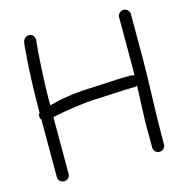

<svg xmlns="http://www.w3.org/2000/svg" viewBox="-101 -764 831 865"><g transform="rotate(-15 314.0 -331.5)"><path d="M65.9 -19.4C65.9 -5 78.3 7 93.4 7C108.4 7 120.9 -5 120.9 -19.5V-284.7C125.6 -285.7 133.3 -287.4 140.9 -289C172.3 -295.3 268.3 -311.6 319.9 -313.1C389.2 -315.2 446.6 -320.5 491.8 -320.5H507.8C512.8 -320.5 517.5 -321.9 521.6 -324.3C520.5 -284.2 518.8 -244.1 516.7 -197.8C513.9 -138 515.3 -123.3 515.3 -80.7V-36.4C515.3 -22 527.7 -10 542.8 -10C557.8 -10 570.3 -22 570.3 -36.5V-80.7C570.3 -190.4 578.3 -325.2 578.3 -436.6V-642.5C578.3 -657.5 565.8 -670 550.8 -670C535.7 -670 523.3 -657.5 523.3 -642.5V-438.1C523.3 -414.5 523.1 -392.4 522.7 -371C518.4 -373.8 513.2 -375.5 507.8 -375.5H491.8C435.3 -375.5 384.4 -370 307 -367.6C264.8 -366.3 218.3 -360.9 170.5 -351.7C148.5 -346.4 133.5 -342.8 120.9 -339.8C121.1 -407.1 123.1 -470.5 126.8 -526.9C130.6 -585.1 133.2 -619.5 134.6 -630C138.2 -644 134.6 -664.7 116.3 -669.3C108.1 -671.4 99.6 -669 92.4 -664C80.2 -655.4 79.5 -638.7 77.9 -618.5C69.9 -525.9 65.9 -427.3 65.9 -320.1C57.2 -309.7 58.5 -296.7 65.9 -287.6Z"/></g></svg>

Font: MewTooHand
Style: BdWide
Weight: 400
Designer: Mew Too, Robert Jablonski
Version: Version 0.77